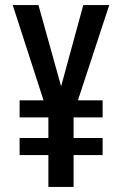

<svg xmlns="http://www.w3.org/2000/svg" viewBox="-20 -734 481 754"><path d="M220 -395 131 -714H30L151 -340H57V-273H170V-192H57V-125H170V0H269V-125H383V-192H269V-273H383V-340H286L409 -714H307Z"/></svg>

Font: Noto Sans Armenian ExtraCondensed Medium
Style: Regular
Weight: 500
Width: 2
Designer: Monotype Design Team
Foundry: Monotype Imaging Inc.
Version: Version 2.008